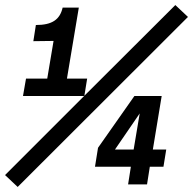

<svg xmlns="http://www.w3.org/2000/svg" viewBox="-74 -730 764 760"><path d="M17 -350H259L-54 -37L-4 10L670 -663L620 -710L260 -351L271 -419H191L238 -700H174C163 -652 132 -631 68 -631L58 -567L138 -568L113 -419H29ZM302 -70H444L433 0H508L519 -70H573L584 -138H531L566 -350H458L314 -145ZM479 -281 455 -138H381Z"/></svg>

Font: CommitMono
Style: Bold Italic
Weight: 700
Monospace: yes
Designer: Eigil Nikolajsen
Foundry: Eigil Nikolajsen
Version: Version 1.143